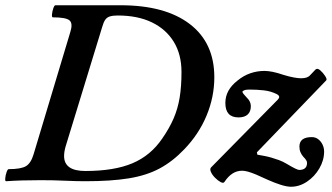

<svg xmlns="http://www.w3.org/2000/svg" viewBox="-30 -686 1264 731"><path d="M-7 4Q-11 4 -10 -7.5Q-9 -19 -5 -30.5Q-1 -42 3 -42Q50 -42 69 -53.5Q88 -65 98 -99L238 -565Q248 -597 234.5 -608.5Q221 -620 171 -620Q167 -620 168 -631.5Q169 -643 173 -654.5Q177 -666 181 -666H429Q599 -666 692.5 -594.5Q786 -523 786 -392Q786 -317 756.5 -246Q727 -175 671 -117Q627 -71 577.5 -44.5Q528 -18 460.5 -7Q393 4 294 4Q260 4 217.5 2Q175 0 125 0Q85 0 53 1Q21 2 -7 4ZM295 -35Q405 -35 474.5 -64.5Q544 -94 588 -159Q615 -198 631 -235Q647 -272 654 -314.5Q661 -357 661 -412Q661 -479 631.5 -527Q602 -575 548 -601Q494 -627 418 -627Q400 -627 388.5 -623.5Q377 -620 370.5 -610.5Q364 -601 359 -583L220 -129Q217 -119 215.5 -109.5Q214 -100 214 -92Q214 -35 295 -35ZM1078 25Q1062 25 1038.5 17.5Q1015 10 990.5 -1Q966 -12 946 -21Q927 -29 914 -32.5Q901 -36 892 -36Q872 -36 855.5 -25.5Q839 -15 825 6Q821 13 810.5 7.5Q800 2 789 -9Q778 -20 773 -31.5Q768 -43 774 -49L1027 -306Q1033 -312 1033 -317Q1033 -323 1023 -328Q1001 -339 974.5 -342Q948 -345 919 -345Q906 -345 899.5 -342Q893 -339 893 -337Q893 -333 897.5 -328Q902 -323 909 -315Q925 -300 925 -282Q925 -261 913 -250Q901 -239 878 -239Q828 -239 828 -294Q828 -319 839.5 -340Q851 -361 874 -379Q897 -398 923 -407Q949 -416 977 -416Q990 -416 1008 -412.5Q1026 -409 1049 -401Q1072 -394 1089 -391Q1106 -388 1116 -388Q1129 -388 1137.5 -391Q1146 -394 1151 -400L1171 -421Q1178 -428 1189 -418.5Q1200 -409 1208 -396.5Q1216 -384 1212 -380L948 -106L950 -97Q962 -95 975.5 -92.5Q989 -90 1003 -86Q1017 -82 1032 -76.5Q1047 -71 1062 -62Q1082 -50 1093.5 -44.5Q1105 -39 1109 -39Q1139 -39 1139 -66Q1139 -71 1135.5 -76.5Q1132 -82 1125 -89Q1118 -97 1114 -106.5Q1110 -116 1110 -128Q1110 -164 1157 -164Q1171 -164 1181.5 -156Q1192 -148 1198 -135.5Q1204 -123 1204 -109Q1204 -76 1186 -45Q1168 -14 1139 5.5Q1110 25 1078 25Z"/></svg>

Font: Junicode VF
Style: Italic
Weight: 400
Italic angle: -11°
Designer: Peter S. Baker
Version: Version 2.209